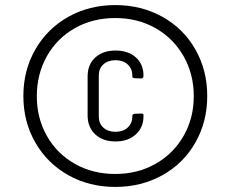

<svg xmlns="http://www.w3.org/2000/svg" viewBox="-20 -728 909 756"><path d="M72 -350Q72 -451 119 -533Q166 -615 248.5 -661.5Q331 -708 434 -708Q537 -708 620 -661.5Q703 -615 749.5 -533Q796 -451 796 -350Q796 -249 749.5 -167Q703 -85 620 -38.5Q537 8 434 8Q331 8 248.5 -38.5Q166 -85 119 -167Q72 -249 72 -350ZM743 -349Q743 -436 703 -506.5Q663 -577 592.5 -617Q522 -657 434 -657Q345 -657 274.5 -617Q204 -577 164.5 -506.5Q125 -436 125 -349Q125 -263 164.5 -193Q204 -123 274.5 -83Q345 -43 434 -43Q522 -43 592.5 -83Q663 -123 703 -193Q743 -263 743 -349ZM325 -274V-427Q325 -474 355 -501.5Q385 -529 435 -529Q485 -529 515 -502Q545 -475 545 -430V-429Q545 -419 535 -419L511 -420Q507 -420 504 -422Q501 -424 501 -426V-431Q501 -458 482.5 -474.5Q464 -491 435 -491Q405 -491 387 -474.5Q369 -458 369 -431V-269Q369 -242 387 -225.5Q405 -209 435 -209Q464 -209 482.5 -225.5Q501 -242 501 -269V-270Q501 -280 511 -280L535 -281Q545 -281 545 -276V-271Q545 -226 514.5 -198.5Q484 -171 435 -171Q385 -171 355 -199Q325 -227 325 -274Z"/></svg>

Font: Amber EN
Style: Regular
Weight: 400
Designer: Jeremy Tribby
Foundry: Tribby Type Co.
Version: Version 1.403 November 24, 2021